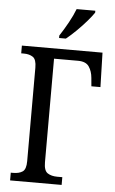

<svg xmlns="http://www.w3.org/2000/svg" viewBox="-61 -972 609 1013"><g transform="rotate(5 243.0 -465.5)"><path d="M224 -771V-784Q247 -819 268.5 -858Q290 -897 303 -931H402V-921Q391 -904 367 -876Q343 -848 314 -819.5Q285 -791 260 -771ZM32 0V-41H45Q76 -41 94.5 -53.5Q113 -66 113 -109V-604Q113 -648 94 -660.5Q75 -673 47 -673H32V-714H459L464 -532H416L412 -576Q409 -611 392.5 -635.5Q376 -660 334 -660H207V-111Q207 -67 227 -54Q247 -41 278 -41H305V0Z"/></g></svg>

Font: Noto Serif Condensed
Style: Regular
Weight: 400
Width: 3
Designer: Monotype Design Team
Foundry: Monotype Imaging Inc.
Version: Version 2.013; ttfautohint (v1.8.4.7-5d5b)